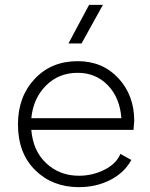

<svg xmlns="http://www.w3.org/2000/svg" viewBox="-20 -762 616 791"><path d="M305 9Q196 9 125 -61Q54 -131 54 -250Q54 -363 122.5 -436.5Q191 -510 300 -510Q403 -510 468 -439.5Q533 -369 533 -264Q533 -257 530 -227H109Q116 -140 171 -89Q226 -38 305 -38Q361 -38 410 -62.5Q459 -87 476 -128L521 -103Q493 -51 435 -21Q377 9 305 9ZM109 -275H480Q474 -359 424.5 -410.5Q375 -462 300 -462Q222 -462 169.5 -409.5Q117 -357 109 -275ZM262 -583 347 -742H404L316 -583Z"/></svg>

Font: Human Sans Light
Style: Regular
Weight: 300
Designer: Tim Radville
Foundry: Continuum
Version: Version 1.000;FEAKit 1.0